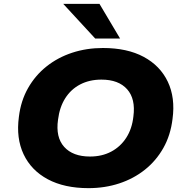

<svg xmlns="http://www.w3.org/2000/svg" viewBox="-20 -965 960 996"><path d="M439 11Q314 11 228 -35Q142 -81 102.5 -164.5Q63 -248 78 -359Q88 -442 125.5 -508Q163 -574 221.5 -620.5Q280 -667 354.5 -691.5Q429 -716 514 -716Q640 -716 725.5 -670Q811 -624 850.5 -541Q890 -458 875 -348Q865 -264 827.5 -197.5Q790 -131 731.5 -84.5Q673 -38 598.5 -13.5Q524 11 439 11ZM447 -153Q509 -153 557 -178.5Q605 -204 635 -250.5Q665 -297 672 -361Q684 -452 639.5 -502Q595 -552 506 -552Q444 -552 396 -527Q348 -502 318.5 -455.5Q289 -409 281 -344Q268 -253 313 -203Q358 -153 447 -153ZM474 -765 308 -945H496L603 -765Z"/></svg>

Font: Nunito Sans 10pt SemiExpanded Black
Style: Italic
Weight: 900
Width: 6
Italic angle: -9°
Designer: Vernon Adams
Foundry: Vernon Adams
Version: Version 3.101;gftools[0.9.27]